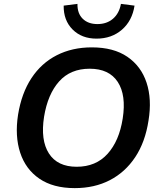

<svg xmlns="http://www.w3.org/2000/svg" viewBox="-20 -959 827 989"><path d="M73 -368Q91 -479 142 -556.5Q193 -634 272.5 -674.5Q352 -715 453 -715Q565 -715 636 -666.5Q707 -618 735 -533Q763 -448 745 -338Q728 -227 676.5 -149.5Q625 -72 546 -31Q467 10 365 10Q254 10 183 -38.5Q112 -87 84 -172.5Q56 -258 73 -368ZM207 -358Q188 -237 232 -168.5Q276 -100 375 -100Q474 -100 534 -166.5Q594 -233 612 -348Q631 -469 586.5 -537Q542 -605 442 -605Q343 -605 284.5 -539.5Q226 -474 207 -358ZM477 -760Q401 -760 354 -807Q307 -854 308 -930L379 -939Q378 -890 406 -862.5Q434 -835 482 -835Q530 -835 562 -862.5Q594 -890 603 -939L673 -930Q661 -852 608 -806Q555 -760 477 -760Z"/></svg>

Font: Mulish
Style: Bold Italic
Weight: 700
Italic angle: -9°
Designer: Vernon Adams
Foundry: Vernon Adams
Version: Version 3.603; ttfautohint (v1.8.3)